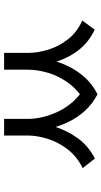

<svg xmlns="http://www.w3.org/2000/svg" viewBox="206 -852 507 960"><g transform="rotate(-90 460.0 -372.5)"><path d="M262 -606H327V-489Q327 -427 308.5 -361.5Q290 -296 250.5 -240.5Q211 -185 147 -152L99 -213Q157 -242 193 -288.5Q229 -335 245.5 -388.5Q262 -442 262 -489ZM283 -606H345V-486Q345 -451 354.5 -411.5Q364 -372 383 -333Q402 -294 432.5 -260Q463 -226 505 -203L468 -139Q418 -165 383 -204.5Q348 -244 326 -292.5Q304 -341 293.5 -390.5Q283 -440 283 -486ZM591 -606H654V-486Q654 -439 643.5 -388.5Q633 -338 610.5 -290Q588 -242 552.5 -202.5Q517 -163 468 -139L430 -203Q486 -233 522 -281Q558 -329 574.5 -383Q591 -437 591 -486ZM610 -606H675V-489Q675 -437 691.5 -384Q708 -331 743.5 -286Q779 -241 837 -215L791 -153Q726 -184 686 -237.5Q646 -291 628 -356.5Q610 -422 610 -489Z"/></g></svg>

Font: lkorean25
Style: Book
Weight: 400
Designer: Jelle Bosma - Monotype Design Team
Foundry: Monotype Imaging Inc.
Version: Version 2.003